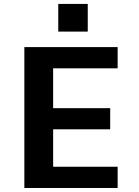

<svg xmlns="http://www.w3.org/2000/svg" viewBox="-20 -934 690 954"><path d="M101 0V-700H564.5V-594.5H244V-396.5H527.5V-291.5H244V-105.5H564.5V0ZM269.5 -914.5H416V-777H269.5Z"/></svg>

Font: Trispace SemiBold
Style: Regular
Weight: 600
Designer: Tyler Finck
Foundry: Etcetera Type Company
Version: Version 1.210; ttfautohint (v1.8.3)